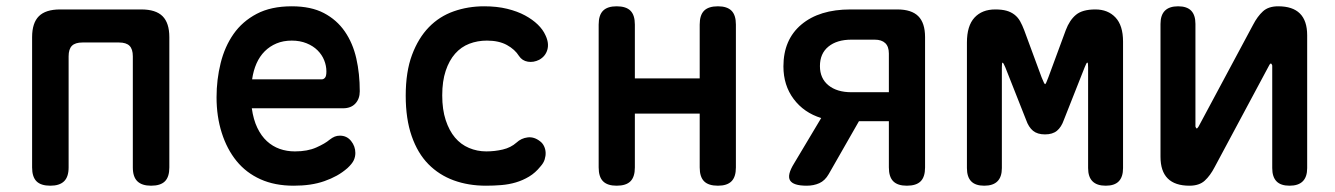

<svg xmlns="http://www.w3.org/2000/svg" viewBox="-20 -580 4240 610"><path d="M140 10Q110 10 96 -4Q82 -18 82 -48V-462Q82 -507 103.5 -528.5Q125 -550 171 -550H429Q475 -550 496.5 -528.5Q518 -507 518 -462V-48Q518 -18 504 -4Q490 10 460 10Q431 10 416.5 -4Q402 -18 402 -48V-401Q402 -424 391.5 -434.5Q381 -445 358 -445H242Q219 -445 208.5 -434.5Q198 -424 198 -401V-48Q198 -18 183.5 -4Q169 10 140 10Z M1060 -149Q1082 -149 1095.5 -132Q1109 -115 1109 -94Q1109 -82 1104 -71Q1099 -60 1084 -46Q1068 -32 1050 -22Q1032 -12 1010.5 -4.5Q989 3 965 6.5Q941 10 913 10Q853 10 807.5 -10.5Q762 -31 731.5 -68.5Q701 -106 684.5 -158Q668 -210 668 -271Q668 -327 681 -379.5Q694 -432 722 -472Q750 -512 795.5 -536Q841 -560 907 -560Q968 -560 1009 -538.5Q1050 -517 1075.5 -480Q1101 -443 1112 -394.5Q1123 -346 1123 -290Q1123 -266 1109 -251Q1095 -236 1070 -236H780Q785 -200 797.5 -174Q810 -148 828 -131.5Q846 -115 868.5 -107Q891 -99 917 -99Q957 -99 985 -111.5Q1013 -124 1027 -136Q1036 -143 1043.5 -146Q1051 -149 1060 -149ZM781 -328H1003Q1008 -328 1012.5 -333Q1017 -338 1017 -353Q1017 -371 1010 -388.5Q1003 -406 989 -420Q975 -434 954 -442.5Q933 -451 907 -451Q880 -451 858.5 -442Q837 -433 821 -417Q805 -401 795 -378.5Q785 -356 781 -328Z M1269 -276Q1269 -352 1289 -405.5Q1309 -459 1342.5 -493.5Q1376 -528 1421.5 -544Q1467 -560 1518 -560Q1559 -560 1591.5 -552Q1624 -544 1648 -531Q1672 -518 1688.5 -502Q1705 -486 1713 -468Q1725 -443 1719 -422Q1713 -401 1693 -390Q1675 -381 1657 -384Q1639 -387 1629 -402Q1616 -423 1590.5 -437Q1565 -451 1527 -451Q1497 -451 1471 -441Q1445 -431 1426 -409.5Q1407 -388 1396 -355Q1385 -322 1385 -277Q1385 -232 1396 -198.5Q1407 -165 1425.5 -143Q1444 -121 1470 -110Q1496 -99 1525 -99Q1552 -99 1577.5 -105Q1603 -111 1621 -127Q1636 -141 1656.5 -143.5Q1677 -146 1696 -131Q1704 -125 1708.5 -115.5Q1713 -106 1713.5 -95.5Q1714 -85 1710.5 -73.5Q1707 -62 1697 -51Q1681 -31 1661 -19Q1641 -7 1619 -0.5Q1597 6 1573 8Q1549 10 1524 10Q1468 10 1421.5 -7Q1375 -24 1341 -58.5Q1307 -93 1288 -147.5Q1269 -202 1269 -276Z M1939 10Q1910 10 1896 -4Q1882 -18 1882 -48V-502Q1882 -532 1896 -546Q1910 -560 1939 -560Q1969 -560 1983 -546Q1997 -532 1997 -502V-331H2203V-502Q2203 -532 2217 -546Q2231 -560 2261 -560Q2290 -560 2304 -546Q2318 -532 2318 -502V-48Q2318 -18 2304 -4Q2290 10 2261 10Q2231 10 2217 -4Q2203 -18 2203 -48V-219H1997V-48Q1997 -18 1983 -4Q1969 10 1939 10Z M2543 10Q2500 10 2490 -7Q2480 -24 2503 -61L2589 -205Q2534 -222 2501.5 -265.5Q2469 -309 2469 -369Q2469 -454 2526 -502Q2583 -550 2682 -550H2831Q2876 -550 2897.5 -528.5Q2919 -507 2919 -462V-48Q2919 -18 2905 -4Q2891 10 2861 10Q2832 10 2818 -4Q2804 -18 2804 -48V-195H2709L2613 -27Q2601 -6 2583 2Q2565 10 2543 10ZM2804 -410Q2804 -432 2792.5 -443Q2781 -454 2759 -454H2685Q2639 -454 2612 -432Q2585 -410 2585 -370Q2585 -331 2612 -309Q2639 -287 2685 -287H2804Z M3548 -46Q3548 -18 3534.5 -4Q3521 10 3493 10Q3465 10 3451 -4Q3437 -18 3437 -46V-366Q3437 -381 3435 -381H3434Q3432 -381 3426 -366L3360 -199Q3352 -176 3338 -164.5Q3324 -153 3300 -153Q3276 -153 3262 -164.5Q3248 -176 3240 -199L3174 -366Q3168 -381 3165 -381Q3163 -381 3163 -366V-46Q3163 -18 3149 -4Q3135 10 3107 10Q3079 10 3065.5 -4Q3052 -18 3052 -46V-445Q3052 -498 3076 -524Q3100 -550 3142 -550Q3163 -550 3177.5 -546Q3192 -542 3203 -533.5Q3214 -525 3221 -512.5Q3228 -500 3234 -484L3289 -335Q3298 -312 3300.5 -312.5Q3303 -313 3311 -335L3366 -484Q3378 -516 3398.5 -533Q3419 -550 3460 -550Q3500 -550 3524 -524.5Q3548 -499 3548 -448Z M3667 -82V-504Q3667 -532 3681 -546Q3695 -560 3723 -560Q3751 -560 3764.5 -546Q3778 -532 3778 -504V-178Q3780 -172 3782 -172Q3784 -172 3785 -174L3788 -178L3961 -501Q3975 -528 3992.5 -544Q4010 -560 4041 -560Q4087 -560 4110 -537Q4133 -514 4133 -468V-46Q4133 -18 4119 -4Q4105 10 4077 10Q4049 10 4035.5 -4Q4022 -18 4022 -46V-372Q4020 -378 4018 -378Q4016 -378 4015 -377L4012 -372L3839 -49Q3825 -22 3807.5 -6Q3790 10 3759 10Q3713 10 3690 -13Q3667 -36 3667 -82Z"/></svg>

Font: Maple Mono SemiBold
Style: Regular
Weight: 600
Monospace: yes
Designer: subframe7536
Version: Version 7.000